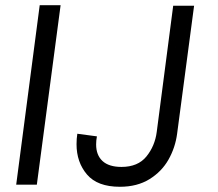

<svg xmlns="http://www.w3.org/2000/svg" viewBox="-20 -706 833 735"><path d="M132 -686H212L121 1H42ZM273 -154Q273 -175 276 -194L351 -184Q348 -168 348 -153Q348 -112 372.5 -89.5Q397 -67 445 -67Q508 -67 540.5 -107Q573 -147 580 -201L643 -684H723L658 -194Q651 -141 625 -95Q599 -49 552 -20Q505 9 439 9Q353 9 313 -38Q273 -85 273 -154Z"/></svg>

Font: Bellota Text
Style: Bold Italic
Weight: 700
Italic angle: -7.5°
Designer: Kemie Guaida
Foundry: Kemie Guaida
Version: Version 4.001